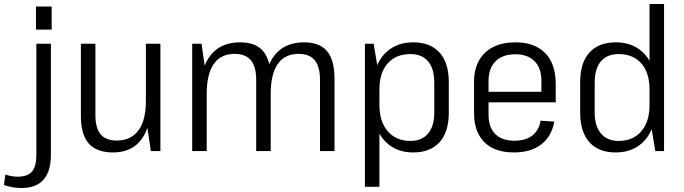

<svg xmlns="http://www.w3.org/2000/svg" viewBox="-109 -760 3441 966"><path d="M-1 186Q-22 186 -46 182Q-70 178 -89 171L-82 118Q-68 123 -52 126Q-36 129 -21 129Q30 129 52 103Q74 77 74 20V-540H147V20Q147 102 110 144Q73 186 -1 186ZM151 -727V-611H72V-727Z M371 -182Q371 -116 397 -84.5Q423 -53 479 -53Q550 -53 587.5 -104Q625 -155 625 -252L653 -319V-258Q653 -128 604 -60.5Q555 7 460 7Q377 7 337.5 -38Q298 -83 298 -176V-540H371ZM698 0H650L625 -167V-540H698Z M1501 -358Q1501 -425 1474.5 -457Q1448 -489 1393 -489Q1324 -489 1288.5 -438Q1253 -387 1253 -288L1219 -221V-282Q1219 -412 1270.5 -479.5Q1322 -547 1421 -547Q1499 -547 1536.5 -502.5Q1574 -458 1574 -364V0H1501ZM858 -540H905L931 -357V0H858ZM1180 -358Q1180 -425 1153 -457Q1126 -489 1071 -489Q1002 -489 966.5 -438Q931 -387 931 -288L898 -221L897 -282Q897 -412 948.5 -479.5Q1000 -547 1099 -547Q1178 -547 1215.5 -502Q1253 -457 1253 -364V0H1180Z M1970 7Q1908 7 1862.5 -21.5Q1817 -50 1792 -103.5Q1767 -157 1766 -229V-315Q1767 -387 1792 -439Q1817 -491 1862.5 -519Q1908 -547 1970 -547Q2056 -547 2102.5 -495.5Q2149 -444 2149 -347V-193Q2149 -96 2102.5 -44.5Q2056 7 1970 7ZM1727 -540H1771L1800 -365V180H1727ZM1956 -51Q2014 -51 2045 -88.5Q2076 -126 2076 -194V-344Q2076 -414 2045 -451Q2014 -488 1956 -488Q1883 -488 1841.5 -441Q1800 -394 1800 -310V-232Q1800 -148 1842 -99.5Q1884 -51 1956 -51Z M2477 7Q2413 7 2368 -16Q2323 -39 2299.5 -83.5Q2276 -128 2276 -191V-349Q2276 -411 2301 -455.5Q2326 -500 2372.5 -523.5Q2419 -547 2484 -547Q2581 -547 2634 -493Q2687 -439 2687 -337V-245H2335V-298H2627L2615 -271V-353Q2615 -417 2580.5 -452Q2546 -487 2484 -487Q2420 -487 2384.5 -452Q2349 -417 2349 -353V-183Q2349 -119 2383 -85.5Q2417 -52 2479 -52Q2535 -52 2568.5 -77.5Q2602 -103 2611 -153L2680 -148Q2666 -73 2613.5 -33Q2561 7 2477 7Z M2988 7Q2903 7 2856.5 -44.5Q2810 -96 2810 -193V-347Q2810 -444 2856.5 -495.5Q2903 -547 2989 -547Q3051 -547 3096.5 -519Q3142 -491 3167 -439Q3192 -387 3192 -315V-229Q3192 -157 3167 -103.5Q3142 -50 3096.5 -21.5Q3051 7 2988 7ZM3004 -51Q3076 -51 3117.5 -99.5Q3159 -148 3159 -232V-310Q3159 -394 3117.5 -441Q3076 -488 3004 -488Q2945 -488 2914 -451Q2883 -414 2883 -344V-194Q2883 -126 2914.5 -88.5Q2946 -51 3004 -51ZM3159 -175V-740H3232V0H3188Z"/></svg>

Font: Pathway Extreme SemiCondensed Light
Style: Regular
Weight: 300
Width: 4
Version: Version 1.001;gftools[0.9.26]